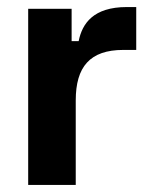

<svg xmlns="http://www.w3.org/2000/svg" viewBox="-20 -525 432 545"><path d="M195 0V-240C195 -335 235 -383.3 330 -383.3H366.7V-505H340C245 -505 213.3 -458.3 203.3 -408.3H183.3V-500H60V0Z"/></svg>

Font: Familjen Grotesk
Style: Bold
Weight: 700
Designer: Anders Wikstroem, Jonas Baeckman, Matilda Gysing, Kristian Moeller
Foundry: Familjen STHLM AB
Version: Version 2.000